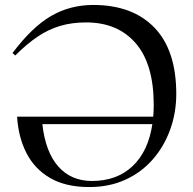

<svg xmlns="http://www.w3.org/2000/svg" viewBox="-20 -745 780 775"><path d="M691.5 -365.5Q691.5 -290.5 667.2 -222.8Q643 -155 597.5 -102.5Q552 -50 487 -20Q422 10 340.5 10Q245.5 10 182.8 -26.2Q120 -62.5 87 -126.8Q54 -191 49 -274H598.5Q600.5 -297 600.5 -321.5Q600.5 -486 528 -570.2Q455.5 -654.5 327.5 -654.5Q269.5 -654.5 222 -640.2Q174.5 -626 131 -596.5Q87.5 -567 41.5 -521L30.5 -531Q109.5 -636 186.2 -680.5Q263 -725 356.5 -725Q514.5 -725 603 -633.8Q691.5 -542.5 691.5 -365.5ZM351 -14.5Q451.5 -14.5 515 -74.2Q578.5 -134 595 -244H151Q163.5 -131.5 215.2 -73Q267 -14.5 351 -14.5Z"/></svg>

Font: Newsreader 72pt
Style: Regular
Weight: 400
Designer: Hugues Gentile
Foundry: Production Type
Version: Version 1.003; ttfautohint (v1.8.3)